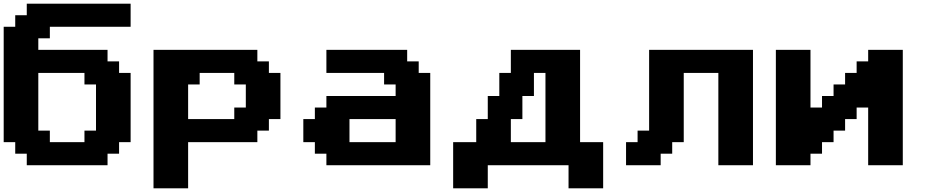

<svg xmlns="http://www.w3.org/2000/svg" viewBox="-20 -895 5034 1040"><path d="M125 0H562.5V-62.5H625V-125H687.5V-500H625V-562.5H562.5V-625H187.5V-687.5H250V-750H687.5V-875H125V-812.5H62.5V-750H0V-125H62.5V-62.5H125ZM437.5 -125H250V-187.5H187.5V-500H437.5V-437.5H500V-187.5H437.5Z M811.5 125H999V-125H1374V-187.5H1436.5V-250H1499V-500H1436.5V-562.5H1374V-625H811.5ZM1249 -250H999V-437.5H1061.5V-500H1249V-437.5H1311.5V-312.5H1249Z M1748 0H2310.5V-500H2248V-562.5H2185.5V-625H1748V-500H2060.5V-437.5H2123V-375H1748V-312.5H1685.5V-250H1623V-125H1685.5V-62.5H1748ZM2123 -125H1873V-250H2123Z M3059.6 125H3247.1V-125H3122.1V-625H2747.1V-500H2684.6V-375H2622.1V-250H2559.6V-125H2434.6V125H2622.1V0H3059.6ZM2934.6 -125H2747.1V-250H2809.6V-375H2872.1V-500H2934.6Z M3871.1 0H4058.6V-625H3496.1V-187.5H3433.6V-125H3371.1V0H3558.6V-62.5H3621.1V-125H3683.6V-500H3871.1Z M4682.6 0H4870.1V-625H4682.6V-562.5H4620.1V-500H4557.6V-437.5H4495.1V-375H4432.6V-312.5H4370.1V-625H4182.6V0H4370.1V-62.5H4432.6V-125H4495.1V-187.5H4557.6V-250H4620.1V-312.5H4682.6Z"/></svg>

Font: Faithful 32x
Style: Semibold
Weight: 400
Foundry: Faithful Resource Pack
Version: Version 1.0; January 27, 2023